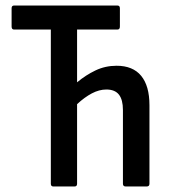

<svg xmlns="http://www.w3.org/2000/svg" viewBox="-20 -675 612 695"><path d="M173 0Q164 0 164 -10V-568H31Q22 -568 22 -579V-645Q22 -655 31 -655H405Q414 -655 414 -645V-579Q414 -568 405 -568H259V-377Q290 -403 325.5 -420Q361 -437 402 -437Q461 -437 491 -400.5Q521 -364 521 -294V-10Q521 0 511 0H435Q425 0 425 -10V-277Q425 -314 410.5 -332.5Q396 -351 365 -351Q339 -351 312.5 -337Q286 -323 259 -298V-10Q259 0 250 0Z"/></svg>

Font: Sofia Sans Condensed SemiBold
Style: Regular
Weight: 600
Designer: Botio Nikoltchev, Ani Petrova
Foundry: lettersoup
Version: Version 4.101